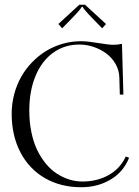

<svg xmlns="http://www.w3.org/2000/svg" viewBox="-20 -779 583 806"><path d="M29 0ZM337 -759.2 425 -678.2 409 -660.2 368 -702.2Q350.2 -720.5 338.6 -734.1Q327 -747.8 327 -750.2H323Q323 -747.8 311.4 -734.1Q299.8 -720.5 282 -702.2L241 -660.2L225 -678.2L313 -759.2ZM29 -302Q29 -343.2 39.4 -382.8Q49.8 -422.2 68.5 -455.6Q87.2 -489 114.1 -517Q141 -545 172.9 -564.6Q204.8 -584.2 242.5 -595.1Q280.2 -606 320 -606Q346.2 -606 391.5 -598.5Q436.8 -591 455 -591Q476 -591 492 -595L498 -382H483L481 -454Q480.2 -483.8 465.4 -510Q450.5 -536.2 426.9 -554Q403.2 -571.8 373.5 -581.9Q343.8 -592 313 -592Q250.8 -592 203 -557.5Q155.2 -523 129.1 -460.1Q103 -397.2 103 -315Q103 -266.5 111.8 -224Q120.5 -181.5 136.1 -149.2Q151.8 -117 172.9 -91.5Q194 -66 219 -49.9Q244 -33.8 271 -25.4Q298 -17 326 -17Q387.8 -17 436.2 -44.2Q484.8 -71.5 508 -122L522 -117Q498 -56.8 443.8 -24.9Q389.5 7 321 7Q234.5 7 168.1 -31.5Q101.8 -70 65.4 -140.2Q29 -210.5 29 -302Z"/></svg>

Font: FogtwoNo5
Style: Regular
Weight: 400
Designer: gluk (gluksza@wp.pl)
Foundry: gluk (gluksza@wp.pl)
Version: Version 0.87